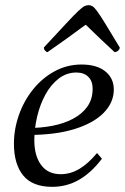

<svg xmlns="http://www.w3.org/2000/svg" viewBox="-20 -712 484 744"><path d="M182 12Q106 12 70 -32Q34 -76 34 -155Q34 -212 53.5 -267Q73 -322 108.5 -366Q144 -410 192 -436Q240 -462 296 -462Q355 -462 388 -435.5Q421 -409 421 -365Q421 -315 382 -275Q343 -235 269 -212Q195 -189 89 -189L91 -216Q139 -216 183 -224.5Q227 -233 262.5 -251.5Q298 -270 318.5 -299Q339 -328 339 -368Q339 -398 322 -414.5Q305 -431 276 -431Q238 -431 207.5 -407.5Q177 -384 156 -345.5Q135 -307 124 -260.5Q113 -214 113 -169Q113 -108 139.5 -72.5Q166 -37 215 -37Q253 -37 287.5 -57.5Q322 -78 356 -119L375 -97Q334 -43 286.5 -15.5Q239 12 182 12ZM323 -692Q331 -692 338 -688Q345 -684 356.5 -668.5Q368 -653 388.5 -619.5Q409 -586 444 -528Q444 -521 437.5 -515.5Q431 -510 424 -510Q394 -538 369.5 -561Q345 -584 330 -599Q315 -614 312 -616Q300 -608 291 -601Q282 -594 268 -584Q254 -574 230 -556.5Q206 -539 164 -510Q160 -510 155 -515.5Q150 -521 150 -528Q204 -586 235 -619.5Q266 -653 282.5 -668.5Q299 -684 307 -688Q315 -692 323 -692Z"/></svg>

Font: Petrona
Style: Italic
Weight: 400
Italic angle: -9°
Designer: Ringo R. Seeber
Foundry: Ringo R. Seeber
Version: Version 2.001; ttfautohint (v1.8.3)